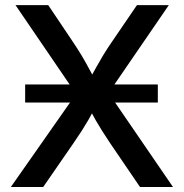

<svg xmlns="http://www.w3.org/2000/svg" viewBox="-20 -748 735 768"><path d="M80.6 -337.9V-410.2H611.3V-337.9ZM23.4 0 313.5 -414.1V-329.6L42 -727.5H172.9L269 -584.5Q290.5 -552.7 305.4 -527.8Q320.3 -502.9 333 -479.2Q345.7 -455.6 361.3 -427.2H336.4Q352.1 -455.6 365 -479Q377.9 -502.4 393.1 -527.6Q408.2 -552.7 430.2 -584.5L527.8 -727.5H655.3L386.2 -335V-417L671.9 0H540L421.9 -173.3Q402.8 -201.7 389.2 -223.4Q375.5 -245.1 363.5 -265.9Q351.6 -286.6 337.4 -313.5H358.4Q344.7 -287.6 332.5 -266.6Q320.3 -245.6 306.4 -223.9Q292.5 -202.1 272.5 -173.3L152.8 0Z"/></svg>

Font: V-Inter
Style: Medium-500
Weight: 500
Designer: Rasmus Andersson
Foundry: rsms
Version: Version 4.000;git-4146feb